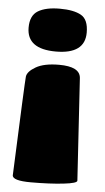

<svg xmlns="http://www.w3.org/2000/svg" viewBox="-53 -624 438 803"><g transform="rotate(5 166.0 -222.0)"><path d="M30 122Q46 -272 48.5 -293.5Q51 -315 85.5 -335Q120 -355 183 -355Q270 -355 274 -308L301 121Q302 132 244 138.5Q186 145 108 145Q30 145 30 122ZM286 -499Q286 -409 164 -409Q42 -409 42 -499Q42 -550 74.5 -569.5Q107 -589 165.5 -589Q224 -589 255 -571.5Q286 -554 286 -499Z"/></g></svg>

Font: Titan One
Style: Regular
Weight: 400
Designer: Rodrigo Fuenzalida
Foundry: Rodrigo Fuenzalida
Version: Version 1.001